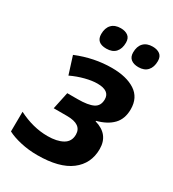

<svg xmlns="http://www.w3.org/2000/svg" viewBox="-184 -848 862 959"><g transform="rotate(30 247.5 -369.0)"><path d="M10 -27 11 -141Q95 -98 179 -98Q233 -98 266 -116.5Q299 -135 299 -175Q299 -234 214 -234H137L158 -333H217Q278 -333 307 -347.5Q336 -362 336 -400Q336 -450 265 -450Q235 -450 196 -440Q157 -430 119 -412L87 -513Q187 -554 289 -554Q373 -554 423 -521.5Q473 -489 473 -422Q473 -366 441 -333Q409 -300 351 -285V-282Q438 -257 438 -172Q438 -88 373.5 -39Q309 10 182 10Q132 10 86 -0.5Q40 -11 10 -27ZM157 -674Q157 -709 175.5 -728.5Q194 -748 228 -748Q254 -748 270 -736Q286 -724 286 -698Q286 -663 268 -643Q250 -623 215 -623Q157 -623 157 -674ZM341 -674Q341 -709 359.5 -728.5Q378 -748 412 -748Q438 -748 454 -736Q470 -724 470 -698Q470 -663 452 -643Q434 -623 400 -623Q373 -623 357 -635.5Q341 -648 341 -674Z"/></g></svg>

Font: Noto Sans Display
Style: Bold Italic
Weight: 700
Italic angle: -12°
Designer: Monotype Design team
Foundry: Monotype Imaging Inc.
Version: Version 1.000